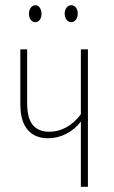

<svg xmlns="http://www.w3.org/2000/svg" viewBox="-20 -716 436 736"><path d="M84 -324Q84 -262 106 -236.5Q128 -211 168 -211Q239 -211 290 -278V-527H317V0H290V-250Q267 -220 234 -203Q201 -186 164 -186Q113 -186 85.5 -219Q58 -252 58 -316V-527H84ZM116 -696Q126 -696 132.5 -686.5Q139 -677 139 -663Q139 -649 132.5 -640Q126 -631 116 -631Q104 -631 97.5 -640.5Q91 -650 91 -663Q91 -677 98 -686.5Q105 -696 116 -696ZM253 -696Q264 -696 271 -687Q278 -678 278 -664Q278 -650 271 -640.5Q264 -631 253 -631Q242 -631 235 -640.5Q228 -650 228 -664Q228 -677 235 -686.5Q242 -696 253 -696Z"/></svg>

Font: Noto Sans Display Thin Cond
Style: Regular
Weight: 250
Width: 3
Designer: Monotype Design team
Foundry: Monotype Imaging Inc.
Version: Version 1.000